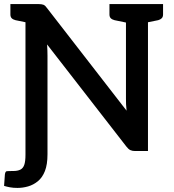

<svg xmlns="http://www.w3.org/2000/svg" viewBox="-23 -741 852 942"><path d="M63 181Q42 181 26 178Q10 175 -3 171L1 115Q3 100 10 99Q17 98 42 98Q63 98 76.5 91.5Q90 85 96 68Q102 51 102 18V-64H210V16Q210 66 197.5 98Q185 130 163 148Q141 166 115 173.5Q89 181 63 181ZM102 0V-721H166Q182 -721 190.5 -717.5Q199 -714 208 -701L598 -198Q596 -214 595.5 -229Q595 -244 595 -257V-721H703V0H640Q626 0 616.5 -4.5Q607 -9 597 -22L208 -523Q209 -507 209.5 -495Q210 -483 210 -468V-9ZM129 -721 116 -629 53 -642Q41 -645 34.5 -651.5Q28 -658 28 -670V-721ZM615 -721 602 -629 539 -642Q527 -645 520.5 -651.5Q514 -658 514 -670V-721ZM777 -721V-670Q777 -658 770.5 -651.5Q764 -645 753 -642L689 -629L677 -721Z"/></svg>

Font: Aleo SemiBold
Style: Regular
Weight: 600
Designer: Alessio Laiso
Foundry: Alessio Laiso
Version: Version 2.001;gftools[0.9.29]